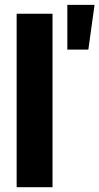

<svg xmlns="http://www.w3.org/2000/svg" viewBox="-20 -785 417 805"><path d="M200.2 0H49.8V-727.5H200.2ZM262.3 -764.6H376.4L350.4 -577.1H262.3Z"/></svg>

Font: Intratopia Thin
Style: Regular
Weight: 100
Designer: Rasmus Andersson
Foundry: rsms
Version: Version 3.000;Glyphs 3.2.3 (3260)